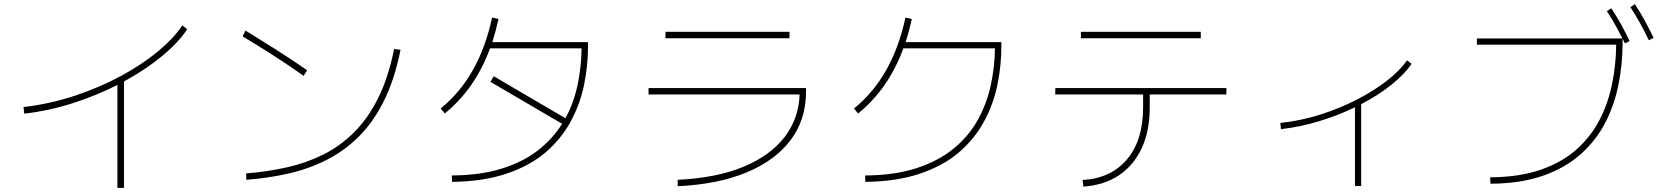

<svg xmlns="http://www.w3.org/2000/svg" viewBox="-20 -868 8040 929"><path d="M97 -318 94 -350Q222 -365 342.5 -405Q463 -445 565.5 -500.5Q668 -556 744.5 -619.5Q821 -683 862 -745L886 -727Q844 -663 764.5 -597Q685 -531 580 -474V41H548V-457Q448 -406 333 -369Q218 -332 97 -318Z M1466 -528 1449 -501Q1376 -553 1302.5 -600Q1229 -647 1154 -692L1168 -720Q1243 -674 1318 -626.5Q1393 -579 1466 -528ZM1172 2 1171 -29Q1273 -37 1367 -58Q1461 -79 1543 -119.5Q1625 -160 1692.5 -227Q1760 -294 1809.5 -393Q1859 -492 1887 -631L1918 -627Q1889 -483 1837.5 -379.5Q1786 -276 1715 -206Q1644 -136 1558 -93Q1472 -50 1374.5 -28Q1277 -6 1172 2Z M2167 12 2166 -19Q2305 -20 2408.5 -52.5Q2512 -85 2583.5 -141Q2655 -197 2700 -269L2353 -472L2369 -499L2716 -296Q2757 -372 2775 -459Q2793 -546 2794 -634H2351Q2279 -438 2132 -319L2112 -343Q2299 -494 2361 -783L2392 -776Q2379 -717 2362 -664H2825V-642Q2825 -548 2805.5 -455Q2786 -362 2740.5 -278.5Q2695 -195 2619.5 -130.5Q2544 -66 2432 -28Q2320 10 2167 12Z M3800 -714V-683H3200V-714ZM3259 33V2Q3447 -7 3577 -61Q3707 -115 3776 -204.5Q3845 -294 3849 -411H3118V-442H3880V-424Q3880 -290 3806 -191Q3732 -92 3593 -34Q3454 24 3259 33Z M4167 12 4166 -19Q4312 -20 4418 -55.5Q4524 -91 4596.5 -151Q4669 -211 4712 -289.5Q4755 -368 4774 -456Q4793 -544 4794 -634H4351Q4279 -438 4132 -319L4112 -343Q4299 -494 4361 -783L4392 -776Q4379 -717 4362 -664H4825V-642Q4825 -548 4805.5 -455Q4786 -362 4740.5 -278.5Q4695 -195 4619.5 -130.5Q4544 -66 4432 -28Q4320 10 4167 12Z M5790 -714V-683H5210V-714ZM5222 35 5218 3Q5356 -5 5433.5 -97.5Q5511 -190 5511 -348V-411H5086V-442H5914V-411H5543V-348Q5543 -234 5504 -150.5Q5465 -67 5393.5 -19.5Q5322 28 5222 35Z M6178 -243 6175 -273Q6276 -284 6371 -314.5Q6466 -345 6548 -387.5Q6630 -430 6692 -478.5Q6754 -527 6788 -576L6810 -559Q6775 -508 6712 -457.5Q6649 -407 6566 -364V32H6536V-349Q6456 -310 6364.5 -282Q6273 -254 6178 -243Z M7958 -673Q7938 -715 7916 -755Q7894 -795 7869 -833L7890 -848Q7917 -808 7939 -767Q7961 -726 7981 -685ZM7192 21 7190 -10Q7331 -11 7434 -46.5Q7537 -82 7607 -144Q7677 -206 7719 -287Q7761 -368 7780 -461Q7799 -554 7800 -652H7126V-682H7830Q7813 -716 7794.5 -749Q7776 -782 7755 -814L7776 -828Q7802 -790 7824 -749.5Q7846 -709 7865 -669L7842 -658Q7837 -670 7831 -681V-660Q7831 -559 7811.5 -460.5Q7792 -362 7748 -276Q7704 -190 7630 -123.5Q7556 -57 7448 -18.5Q7340 20 7192 21Z"/></svg>

Font: Murecho ExtraLight
Style: Regular
Weight: 200
Designer: Neil Summerour
Foundry: Positype
Version: Version 1.010; ttfautohint (v1.8.3)